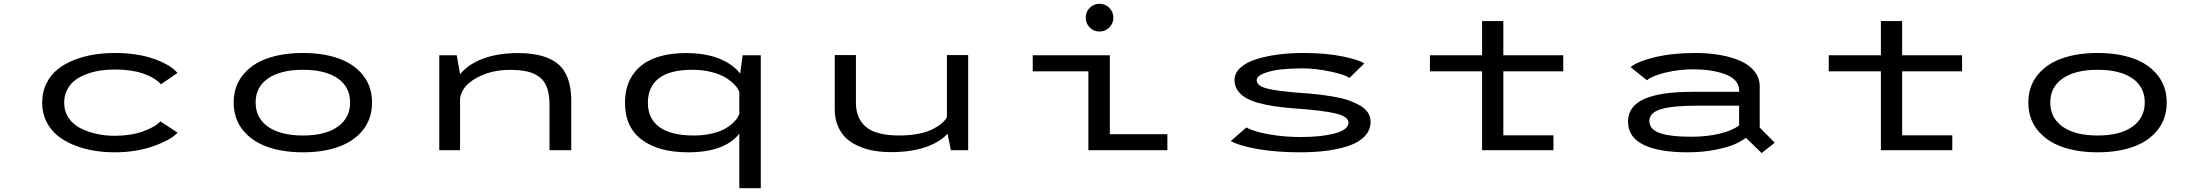

<svg xmlns="http://www.w3.org/2000/svg" viewBox="-20 -791 11590 1011"><path d="M915 -92.5Q882.5 -55.5 790 -22.2Q697.5 11 584 11Q527.5 11 474.5 2.2Q421.5 -6.5 371.2 -26.5Q321 -46.5 284 -76Q247 -105.5 224.5 -150.5Q202 -195.5 202 -251Q202 -307 224.5 -352Q247 -397 284 -426.5Q321 -456 371.2 -475.5Q421.5 -495 474.5 -503.5Q527.5 -512 584 -512Q701.5 -512 789 -481.5Q876.5 -451 914.5 -407L827.5 -347Q795 -383 733.2 -404Q671.5 -425 585 -425Q547 -425 511.2 -420Q475.5 -415 439.8 -402.2Q404 -389.5 377.5 -370.2Q351 -351 334.5 -320.2Q318 -289.5 318 -251Q318 -204 342.5 -168.5Q367 -133 407.5 -113.8Q448 -94.5 492.5 -85.2Q537 -76 585 -76Q668 -76 732.8 -99Q797.5 -122 824.5 -152Z M1575.5 11Q1467.5 11 1386 -18.5Q1304.5 -48 1257.5 -107.8Q1210.5 -167.5 1210.5 -251Q1210.5 -335 1257.8 -394.5Q1305 -454 1386.2 -483Q1467.5 -512 1575.5 -512Q1683 -512 1764.2 -482.8Q1845.5 -453.5 1892.2 -394Q1939 -334.5 1939 -251Q1939 -167.5 1892.2 -107.8Q1845.5 -48 1764.2 -18.5Q1683 11 1575.5 11ZM1575.5 -77.5Q1693 -77.5 1758.2 -123.8Q1823.5 -170 1823.5 -251Q1823.5 -333 1758.5 -378.2Q1693.5 -423.5 1575.5 -423.5Q1457.5 -423.5 1391.8 -378.2Q1326 -333 1326 -251Q1326 -169.5 1391.8 -123.5Q1457.5 -77.5 1575.5 -77.5Z M2293 0V-500H2385L2402.5 -402V-400Q2445.5 -453 2523.8 -482.2Q2602 -511.5 2707.5 -511.5Q2851 -511.5 2919.5 -453Q2988 -394.5 2988 -260V0H2873.5V-237Q2873.5 -291.5 2861 -327.8Q2848.5 -364 2821.2 -385Q2794 -406 2756.5 -414.5Q2719 -423 2663.5 -423Q2565 -423 2488.2 -380.2Q2411.5 -337.5 2402.5 -272.5V0Z M3593.5 -511.5Q3695 -511.5 3767.5 -482.2Q3840 -453 3877.5 -403L3890.5 -500H3986V200H3873V-87Q3795 11 3603.5 11Q3448.5 11 3359.8 -55Q3271 -121 3271 -250Q3271 -336.5 3311 -395.8Q3351 -455 3422.5 -483.2Q3494 -511.5 3593.5 -511.5ZM3632.5 -77.5Q3688 -77.5 3733.5 -89Q3779 -100.5 3807 -118.8Q3835 -137 3851.2 -155.5Q3867.5 -174 3873 -192V-306.5Q3867 -324.5 3849.2 -343.8Q3831.5 -363 3802 -381.5Q3772.5 -400 3726 -411.8Q3679.5 -423.5 3625 -423.5Q3508 -423.5 3449.8 -379Q3391.5 -334.5 3391.5 -250Q3391.5 -165.5 3452.8 -121.5Q3514 -77.5 3632.5 -77.5Z M4672 10Q4625.5 10 4584.5 3.2Q4543.5 -3.5 4504.5 -20Q4465.5 -36.5 4437.5 -61.5Q4409.5 -86.5 4392.5 -126.2Q4375.5 -166 4375.5 -216V-501H4487V-251Q4487 -211 4498.8 -180.2Q4510.5 -149.5 4536.2 -125.8Q4562 -102 4607.5 -89.8Q4653 -77.5 4716.5 -77.5Q4771.5 -77.5 4817.8 -87Q4864 -96.5 4893.2 -111.8Q4922.5 -127 4940.2 -142.8Q4958 -158.5 4966 -174V-501H5078V0H4987L4969.5 -87Q4929 -42 4853 -16Q4777 10 4672 10Z M5821.2 -646.2Q5800 -625 5769.5 -625Q5739 -625 5718 -646.2Q5697 -667.5 5697 -698Q5697 -728.5 5718 -749.8Q5739 -771 5769.5 -771Q5800 -771 5821.2 -749.8Q5842.5 -728.5 5842.5 -698Q5842.5 -667.5 5821.2 -646.2ZM5824 -84.5H6127V0H5711V-415.5H5418V-500H5824Z M6825.5 11Q6706.5 11 6608.5 -5.2Q6510.5 -21.5 6460.5 -48.5L6543.5 -120Q6578 -99 6659.2 -84.2Q6740.5 -69.5 6829 -69.5Q6938.5 -69.5 7009.5 -88.8Q7080.5 -108 7080.5 -145.5Q7080.5 -177.5 7012 -193.8Q6943.5 -210 6798 -220Q6737 -224.5 6690 -231.5Q6643 -238.5 6602.5 -250.2Q6562 -262 6536 -278.2Q6510 -294.5 6495.2 -317.5Q6480.5 -340.5 6480.5 -370Q6480.5 -406 6511.2 -434.2Q6542 -462.5 6594.2 -479Q6646.5 -495.5 6709.5 -503.8Q6772.5 -512 6842.5 -512Q6965 -512 7053.2 -493.2Q7141.5 -474.5 7163.5 -456.5L7085 -380Q7066 -397.5 6986 -414.2Q6906 -431 6837 -431Q6779 -431 6728 -425.8Q6677 -420.5 6637.2 -405.5Q6597.5 -390.5 6597.5 -368.5Q6597.5 -338.5 6653.2 -324.5Q6709 -310.5 6839.5 -301Q6885.5 -298 6923 -293.5Q6960.5 -289 7004 -281.8Q7047.5 -274.5 7079.8 -263.2Q7112 -252 7139.8 -236.5Q7167.5 -221 7182.2 -199Q7197 -177 7197 -150Q7197 -107.5 7168 -75.5Q7139 -43.5 7087 -25Q7035 -6.5 6969.8 2.2Q6904.5 11 6825.5 11Z M7509.5 -415.5V-500H7784V-680H7896V-500H8211.5V-415.5H7896V-78.5H8160V0H7784V-415.5Z M8907 -512Q8977 -512 9037.2 -501.5Q9097.5 -491 9144.8 -470Q9192 -449 9219 -414.8Q9246 -380.5 9246 -336V-119.5L9325 -39.5L9256 15L9173.5 -65.5Q9149 -47 9114.2 -31.5Q9079.5 -16 9012.8 -2.5Q8946 11 8866.5 11Q8714.5 11 8633.5 -29Q8552.5 -69 8552.5 -150.5Q8552.5 -230.5 8636.2 -269Q8720 -307.5 8891 -307.5H9137.5V-316Q9137.5 -345.5 9116.5 -367.5Q9095.5 -389.5 9060 -401.8Q9024.5 -414 8983.5 -420Q8942.5 -426 8896 -426Q8821.5 -426 8750.8 -409Q8680 -392 8652 -368.5L8566 -437.5Q8603 -468 8695.2 -490Q8787.5 -512 8907 -512ZM8885.5 -71Q8970 -71 9037.5 -87.8Q9105 -104.5 9137.5 -131V-234.5H8915Q8786 -234.5 8725.5 -216Q8665 -197.5 8665 -154.5Q8665 -130.5 8680.5 -114Q8696 -97.5 8726.2 -88.2Q8756.5 -79 8795 -75Q8833.5 -71 8885.5 -71Z M9609.5 -415.5V-500H9884V-680H9996V-500H10311.5V-415.5H9996V-78.5H10260V0H9884V-415.5Z M11025.5 11Q10917.5 11 10836 -18.5Q10754.5 -48 10707.5 -107.8Q10660.5 -167.5 10660.5 -251Q10660.5 -335 10707.8 -394.5Q10755 -454 10836.2 -483Q10917.5 -512 11025.5 -512Q11133 -512 11214.2 -482.8Q11295.5 -453.5 11342.2 -394Q11389 -334.5 11389 -251Q11389 -167.5 11342.2 -107.8Q11295.5 -48 11214.2 -18.5Q11133 11 11025.5 11ZM11025.5 -77.5Q11143 -77.5 11208.2 -123.8Q11273.5 -170 11273.5 -251Q11273.5 -333 11208.5 -378.2Q11143.5 -423.5 11025.5 -423.5Q10907.5 -423.5 10841.8 -378.2Q10776 -333 10776 -251Q10776 -169.5 10841.8 -123.5Q10907.5 -77.5 11025.5 -77.5Z"/></svg>

Font: League Mono Extended
Style: Regular
Weight: 400
Width: 9
Designer: Tyler Finck
Foundry: The League of Moveable Type / Tyler Finck
Version: Version 2.210